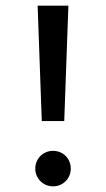

<svg xmlns="http://www.w3.org/2000/svg" viewBox="-20 -645 373 676"><path d="M127.1 -218.8H206.2L220.8 -625H112.5ZM166.7 11.1C202.1 11.1 229.2 -16.7 229.2 -51.4C229.2 -86.8 202.1 -113.9 166.7 -113.9C131.9 -113.9 104.2 -86.8 104.2 -51.4C104.2 -16.7 131.9 11.1 166.7 11.1Z"/></svg>

Font: Afacad Medium
Style: Regular
Weight: 500
Designer: Kristian Moeller
Foundry: Dicotype
Version: Version 1.000